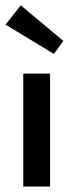

<svg xmlns="http://www.w3.org/2000/svg" viewBox="-42 -678 250 698"><path d="M140 0H42.5V-410.5H140ZM154 -482 -22 -588.5 33.5 -658.5 188.5 -529Z"/></svg>

Font: Lucymar Sans Medium
Style: Regular
Weight: 500
Foundry: The League of Moveable Type (original font) / Main changes by Cristiano Sobral with portions from Mirco Monsees
Version: Version 2.001;August 30, 2020;FontCreator 13.0.0.2681 64-bit